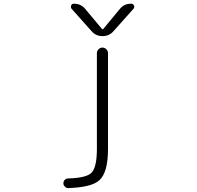

<svg xmlns="http://www.w3.org/2000/svg" viewBox="-20 -796 1040 1013"><path d="M613.3 -750Q635.7 -776.4 669.9 -776.4H671.9Q682.6 -776.4 686.5 -767.6Q688.5 -763.7 688.5 -760.7Q688.5 -754.9 684.6 -750L579.1 -631.8Q556.6 -605.5 521.5 -605.5H519.5Q485.4 -605.5 462.9 -631.8L357.4 -750Q351.6 -757.8 355.5 -767.1Q359.4 -776.4 369.1 -776.4H371.1Q406.2 -776.4 428.7 -750L518.6 -642.6Q521.5 -639.6 524.4 -642.6ZM491.2 -515.6Q491.2 -527.3 500 -536.1Q508.8 -544.9 520.5 -544.9Q532.2 -544.9 541 -536.1Q549.8 -527.3 549.8 -515.6V-9.8Q549.8 114.3 503.9 155.3Q462.9 192.4 339.8 196.3Q339.8 196.3 338.9 196.3Q329.1 196.3 322.3 188.5Q314.5 181.6 314.5 170.9Q314.5 160.2 321.8 152.8Q329.1 145.5 339.8 145.5Q433.6 142.6 460.9 117.2Q491.2 88.9 491.2 -9.8Z"/></svg>

Font: Gen Jyuu Gothic L Monospace Light
Style: Regular
Weight: 300
Designer: [Source Han Sans]
Ryoko NISHIZUKA  (kana & ideographs); Paul D. Hunt (Latin, Greek & Cyrillic); Wenlong ZHANG  (bopomofo
Version: Version 1.002.20150607